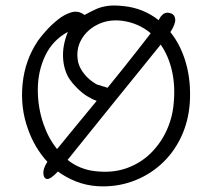

<svg xmlns="http://www.w3.org/2000/svg" viewBox="-20 -617 766 693"><path d="M149 29Q138 27 136.5 9.5Q135 -8 151 -33Q105 -83 81 -151Q53 -228 61.5 -314Q70 -400 117 -470Q126 -483 145 -504.5Q164 -526 188 -545.5Q212 -565 237.5 -572.5Q263 -580 285 -563Q286 -564 289 -565Q309 -576 326.5 -584Q344 -592 367.5 -595.5Q391 -599 426 -595Q497 -588 553 -544Q559 -559 570.5 -567Q582 -575 599 -568Q611 -563 612.5 -547Q614 -531 595 -501Q633 -454 651.5 -388Q670 -322 665 -245Q660 -177 632.5 -120Q605 -63 559.5 -22.5Q514 18 455.5 38.5Q397 59 331 55Q290 52 254.5 38Q219 24 189 2Q177 15 166.5 22.5Q156 30 149 29ZM325 1Q388 8 438.5 -10.5Q489 -29 525 -65Q561 -101 582 -147.5Q603 -194 607 -245Q613 -308 600.5 -362Q588 -416 560 -456Q529 -417 486 -364.5Q443 -312 396.5 -254Q350 -196 305 -140.5Q260 -85 224 -40Q245 -23 270.5 -12.5Q296 -2 325 1ZM186 -79Q220 -121 256 -164.5Q292 -208 329 -253Q314 -258 296 -269Q279 -279 260 -297.5Q241 -316 228 -336Q209 -369 207.5 -412Q206 -455 225 -502Q170 -472 143.5 -416.5Q117 -361 116.5 -295.5Q116 -230 137 -169Q155 -117 186 -79ZM368 -300Q398 -337 428.5 -375Q459 -413 490 -453L524 -497Q480 -534 421 -542Q372 -548 332.5 -528.5Q293 -509 273 -473Q253 -437 262 -393Q267 -371 285 -349Q303 -327 328 -313Q332 -311 333 -311Q338 -310 341 -309Q344 -308 349 -306Q354 -305 358.5 -303.5Q363 -302 368 -300Z"/></svg>

Font: Yuji Hentaigana Akari
Style: Regular
Weight: 400
Designer: Kataoka Yuji
Foundry: Kinuta Font Factory
Version: Version 3.002